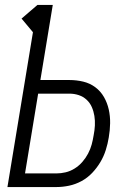

<svg xmlns="http://www.w3.org/2000/svg" viewBox="-20 -755 540 775"><path d="M10 0 113 -625 67 -680 131 -735H193L143 -432H260Q289 -432 316 -425.5Q343 -419 364.5 -403Q386 -387 399.5 -363.5Q413 -340 419 -313Q425 -286 424.5 -257.5Q424 -229 419 -200Q415 -175 407 -149.5Q399 -124 385 -100.5Q371 -77 352 -57Q333 -37 309 -24Q285 -11 259 -5.5Q233 0 208 0ZM81 -55H208Q226 -55 245 -59.5Q264 -64 281.5 -75Q299 -86 312.5 -101.5Q326 -117 335.5 -135Q345 -153 350 -171.5Q355 -190 358 -209Q362 -229 363 -248.5Q364 -268 361 -287Q358 -306 350.5 -323Q343 -340 329.5 -352.5Q316 -365 298 -371Q280 -377 260 -377H134Z"/></svg>

Font: Iosevka SS18 Light
Style: Italic
Weight: 300
Italic angle: -9°
Monospace: yes
Designer: Belleve Invis
Foundry: Belleve Invis
Version: Version 25.1.1; ttfautohint (v1.8.4)